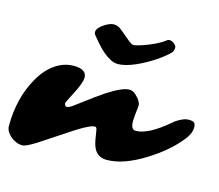

<svg xmlns="http://www.w3.org/2000/svg" viewBox="-155 -837 1104 967"><g transform="rotate(15 397.5 -354.0)"><path d="M318.4 -555.2Q290 -578.6 250 -628.9Q242.7 -636.2 242.7 -646.5Q242.7 -656.7 251.7 -667.7Q260.7 -678.7 274.4 -687.5Q304.7 -707.5 324.5 -707.5Q344.2 -707.5 359.9 -695.8Q375.5 -684.1 391.4 -670.2Q407.2 -656.2 422.1 -644.5Q437 -632.8 445.1 -632.8Q453.1 -632.8 464.1 -635.5Q475.1 -638.2 489 -642.8Q502.9 -647.5 518.8 -653.6Q534.7 -659.7 549.8 -667Q584 -683.6 595.7 -693.6Q607.4 -703.6 615.2 -703.6Q623 -703.6 629.6 -700.7Q636.2 -697.8 641.6 -693.4Q653.3 -683.1 653.3 -673.3Q653.3 -656.2 643.3 -645.8Q633.3 -635.3 616 -621.3Q598.6 -607.4 577.4 -593.3Q556.2 -579.1 532.2 -565.9Q508.3 -552.7 484.1 -542.2Q460 -531.7 437.3 -525.6Q414.6 -519.5 395.3 -519.5Q376 -519.5 356.4 -529.5Q336.9 -539.6 318.4 -555.2ZM543.5 -262.2Q543.5 -217.8 569.3 -217.8Q632.8 -217.8 734.4 -303.7L747.6 -314.9Q787.1 -341.3 811.8 -341.3Q836.4 -341.3 843 -334Q849.6 -326.7 849.6 -310.5Q849.6 -274.4 813 -233.9Q758.3 -167.5 663.1 -107.9Q552.7 -38.6 465.3 -38.6Q404.3 -38.6 388.7 -106.4Q384.3 -124 382.3 -140.1Q377.4 -179.2 372.1 -183.6Q366.7 -188 350.8 -182.9Q335 -177.7 313.2 -165.8Q291.5 -153.8 265.1 -136.7Q125.5 -43.9 104.5 -30.8Q54.2 0.5 36.6 0.5Q19 0.5 2.2 -6.8Q-14.6 -14.2 -27.3 -25.4Q-53.7 -50.3 -53.7 -76.2Q-53.7 -224.1 10.7 -335Q53.7 -409.7 116.2 -438.5Q147.9 -453.6 184.6 -453.6Q251.5 -453.6 251.5 -409.7Q251.5 -382.8 219.7 -321.8L205.1 -293Q189.5 -263.2 189.9 -259.3Q192.9 -244.6 203.1 -244.6Q214.4 -244.6 236.3 -261.2L326.2 -328.1L371.1 -359.4Q448.7 -410.2 485.4 -410.2Q504.9 -410.2 521 -394.5Q550.8 -366.2 550.8 -345.2Q550.8 -338.4 549.6 -328.6Q548.3 -318.8 546.9 -307.6L544.9 -284.7Q543.5 -272.9 543.5 -262.2Z"/></g></svg>

Font: Sarina
Style: Regular
Weight: 400
Designer: James Grieshaber
Foundry: James Grieshaber
Version: Version 1.001